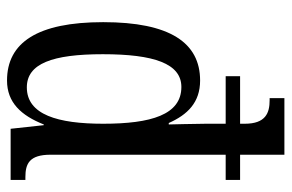

<svg xmlns="http://www.w3.org/2000/svg" viewBox="-158 -642 810 533"><g transform="rotate(90 246.5 -375.0)"><path d="M203 10C264 10 300 -29 325 -92H327L337 0H479V-41H471C434 -41 409 -52 409 -111V-597H479V-637H409V-760H252V-719H258C293 -719 323 -708 323 -650V-637H191V-597H323V-542C323 -512 325 -445 325 -439H321C298 -491 264 -526 203 -526C98 -526 41 -442 41 -257C41 -74 98 10 203 10ZM222 -45C156 -45 130 -116 130 -256C130 -398 156 -474 221 -474C298 -474 323 -390 323 -257C323 -131 298 -45 222 -45Z"/></g></svg>

Font: Noto Serif Lao ExtCond
Style: Regular
Weight: 400
Width: 2
Designer: Monotype Design Team
Foundry: Monotype Imaging Inc.
Version: Version 2.004